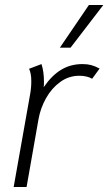

<svg xmlns="http://www.w3.org/2000/svg" viewBox="-20 -753 436 773"><path d="M101 -372Q106 -398 106 -426Q106 -458 97 -476L147 -495Q157 -465 157 -423Q157 -409 156 -402Q188 -449 226 -472Q264 -495 312 -495Q332 -495 347 -491Q362 -487 381 -477L351 -436Q330 -448 299 -448Q257 -448 222.5 -423Q188 -398 165.5 -358Q143 -318 135 -273L87 0H35ZM338 -733H396L264 -561H221Z"/></svg>

Font: Niramit ExtraLight
Style: Italic
Weight: 200
Italic angle: -10°
Designer: Katatrad Aksorn Co.,Ltd.
Foundry: Cadson Demak Co.,Ltd.
Version: Version 1.000; ttfautohint (v1.6)